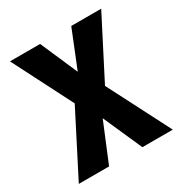

<svg xmlns="http://www.w3.org/2000/svg" viewBox="-134 -643 702 743"><g transform="rotate(-30 217.0 -272.0)"><path d="M148.9 -277.8 13.2 -543.9H147.9L220.2 -377.9L287.1 -543.9H420.9L284.2 -277.8L426.8 0H291L213.9 -173.8L142.1 0H6.8Z"/></g></svg>

Font: TypoPRO Open Sans Condensed
Style: Bold
Weight: 700
Width: 3
Foundry: Ascender Corporation
Version: Version 1.11